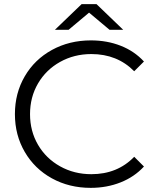

<svg xmlns="http://www.w3.org/2000/svg" viewBox="-20 -901 759 927"><path d="M419 -706Q497 -706 563 -680Q629 -654 675 -604L628 -557Q546 -640 421 -640Q338 -640 270 -602Q202 -564 163.5 -498Q125 -432 125 -350Q125 -268 163.5 -202Q202 -136 270 -98Q338 -60 421 -60Q547 -60 628 -144L675 -97Q629 -47 562.5 -20.5Q496 6 418 6Q314 6 230.5 -40Q147 -86 99.5 -167.5Q52 -249 52 -350Q52 -451 99.5 -532.5Q147 -614 231 -660Q315 -706 419 -706ZM509 -757 410 -840 311 -757H245L374 -881H446L575 -757Z"/></svg>

Font: APTA Sans Regular
Style: Regular
Weight: 400
Version: Version 7.200